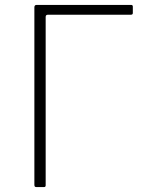

<svg xmlns="http://www.w3.org/2000/svg" viewBox="-20 -762 584 782"><path d="M120 -732Q120 -742 129 -742H514Q521 -742 521 -735V-709Q521 -702 513 -702H175Q166 -702 166 -693V-7Q166 0 159 0H129Q124 0 122 -2Q120 -4 120 -10Z"/></svg>

Font: Libre Franklin Thin
Style: Regular
Weight: 100
Designer: Pablo Impallari, Rodrigo Fuenzalida, Nhung Nguyen
Foundry: Impallari Type
Version: Version 3.000